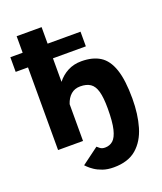

<svg xmlns="http://www.w3.org/2000/svg" viewBox="-170 -837 977 1157"><g transform="rotate(-20 319.0 -258.5)"><path d="M358 213Q318 213 288 202.5Q258 192 237.5 178Q217 164 206 153Q195 142 193 140L301 60Q304 62 316 72.5Q328 83 349 83Q379 83 400 64.5Q421 46 432.5 -1Q444 -48 444 -134Q444 -203 433 -242.5Q422 -282 397.5 -298.5Q373 -315 333 -315Q297 -315 273 -294Q249 -273 237 -236V0H77V-530H-2V-624H77V-730H237V-624H448V-530H237V-379Q264 -414 303 -434.5Q342 -455 391 -455Q463 -455 510 -425.5Q557 -396 580.5 -326.5Q604 -257 604 -139Q604 -38 580.5 41.5Q557 121 503.5 167Q450 213 358 213Z"/></g></svg>

Font: Raleway ExtraBold
Style: Regular
Weight: 800
Designer: Matt McInerney, Pablo Impallari, Rodrigo Fuenzalida
Foundry: Matt McInerney, Pablo Impallari, Rodrigo Fuenzalida
Version: Version 4.026